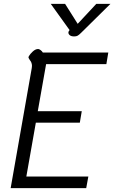

<svg xmlns="http://www.w3.org/2000/svg" viewBox="-20 -971 590 991"><path d="M144 -620Q145 -624 145 -631Q145 -648 134 -661Q129 -668 127.5 -672Q126 -676 129 -681Q135 -692 149 -705Q163 -718 177 -718Q182 -718 189.5 -712.5Q197 -707 201 -700H539L529 -640H218L175 -397H402L392 -338H165L116 -60H436L425 0H35ZM333 -803Q333 -808 336 -811L339 -816L242 -951H316L381 -848L477 -951H550L399 -802Q388 -791 381 -787Q374 -783 363 -783Q348 -783 340.5 -789Q333 -795 333 -803Z"/></svg>

Font: Niramit Light
Style: Italic
Weight: 300
Italic angle: -10°
Designer: Katatrad Aksorn Co.,Ltd.
Foundry: Cadson Demak Co.,Ltd.
Version: Version 1.000; ttfautohint (v1.6)